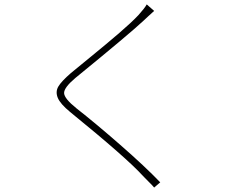

<svg xmlns="http://www.w3.org/2000/svg" viewBox="-20 -801 1040 863"><path d="M639.6 -781.2 672.9 -752Q667 -747.1 646.5 -728Q626 -709 624 -707Q562.5 -649.4 318.4 -450.2Q267.6 -407.2 268.1 -382.8Q268.6 -358.4 323.2 -314.5Q408.2 -248 520.5 -149.9Q632.8 -51.8 700.2 18.6L672.9 42Q666 33.2 647.5 15.1Q628.9 -2.9 623 -9.8Q550.8 -89.8 294.9 -297.9Q251 -334 239.7 -361.3Q228.5 -388.7 242.2 -412.1Q255.9 -435.5 298.8 -472.7Q317.4 -488.3 388.7 -546.4Q460 -604.5 516.1 -652.8Q572.3 -701.2 602.5 -733.4Q629.9 -763.7 639.6 -781.2Z"/></svg>

Font: GenEi Gothic M ExtraLight
Style: Regular
Weight: 200
Designer: o_tamon (Modified); [Source Han Sans]
Ryoko NISHIZUKA  (kana & ideographs); Paul D. Hunt (Latin, Greek & Cyrillic); Wenl
Version: Version 1.1a;Original Version 1.004